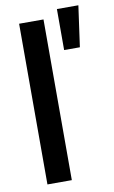

<svg xmlns="http://www.w3.org/2000/svg" viewBox="-87 -809 507 856"><g transform="rotate(-10 166.5 -381.5)"><path d="M167 -727.5H56.6V0H167ZM233.9 -577.1H305.2L331.1 -762.7H233.9Z"/></g></svg>

Font: Raveo Display Display Medium
Style: Regular
Weight: 500
Designer: Jakub Foglar, Rasmus Andersson (Inter)
Foundry: Jakubfoglar.com
Version: Version 1.100;Glyphs 3.2.3 (3260)